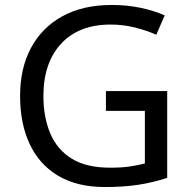

<svg xmlns="http://www.w3.org/2000/svg" viewBox="-20 -744 768 774"><path d="M407 -377H654V-27Q596 -8 537 1Q478 10 403 10Q292 10 216 -34.5Q140 -79 100.5 -161.5Q61 -244 61 -357Q61 -469 105 -551Q149 -633 231.5 -678.5Q314 -724 431 -724Q491 -724 544.5 -713Q598 -702 644 -682L610 -604Q572 -621 524.5 -633Q477 -645 426 -645Q298 -645 226.5 -568Q155 -491 155 -357Q155 -272 182.5 -206.5Q210 -141 269 -104.5Q328 -68 424 -68Q471 -68 504 -73Q537 -78 564 -85V-297H407Z"/></svg>

Font: Noto Sans Test
Style: Regular
Weight: 400
Version: Version 1.002; ttfautohint (v1.8.4.7-5d5b)